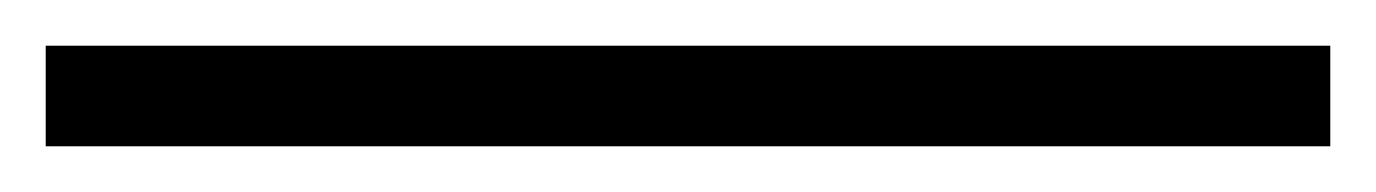

<svg xmlns="http://www.w3.org/2000/svg" viewBox="-25 3 602 84"><path d="M-5 67V23H557V67Z"/></svg>

Font: Early Summer Mincho VF
Style: Regular
Weight: 250
Designer: GuiWonder
Version: Version 1.002